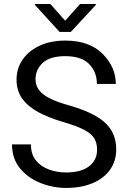

<svg xmlns="http://www.w3.org/2000/svg" viewBox="-20 -922 634 952"><path d="M461.4 -179.7Q461.4 -212.9 447.3 -236.3Q433.1 -259.8 396.2 -278.8Q359.4 -297.9 292.5 -317.4Q222.2 -337.9 170.4 -365.7Q118.7 -393.6 90.3 -432.9Q62 -472.2 62 -527.3Q62 -582.5 92 -626.2Q122.1 -669.9 176.3 -695.3Q230.5 -720.7 303.7 -720.7Q423.8 -720.7 489 -654.8Q554.2 -588.9 554.2 -505.9H460.4Q460.4 -565.4 421.9 -604.5Q383.3 -643.6 303.7 -643.6Q228.5 -643.6 192.4 -610.6Q156.2 -577.6 156.2 -528.3Q156.2 -498.5 173.3 -475.6Q190.4 -452.6 227.3 -434.1Q264.2 -415.5 322.8 -399.4Q403.3 -376.5 455.1 -346.7Q506.8 -316.9 531.5 -276.4Q556.2 -235.8 556.2 -180.7Q556.2 -123 525.4 -80.1Q494.6 -37.1 438.7 -13.7Q382.8 9.8 308.1 9.8Q242.2 9.8 180.7 -14.6Q119.1 -39.1 79.3 -87.2Q39.6 -135.3 39.6 -206.1H133.3Q133.3 -157.2 158 -126.7Q182.6 -96.2 222.7 -81.5Q262.7 -66.9 308.1 -66.9Q381.8 -66.9 421.6 -97.4Q461.4 -127.9 461.4 -179.7ZM229.5 -902.3 303.2 -819.3 377 -902.3H455.1V-897.5L331.1 -763.7H275.4L153.3 -897.5V-902.3Z"/></svg>

Font: RobotoDEMO
Style: Regular
Weight: 400
Designer: Christian Robertson
Foundry: Google
Version: Version 2.136